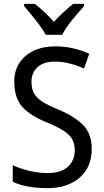

<svg xmlns="http://www.w3.org/2000/svg" viewBox="-20 -964 539 994"><path d="M455 -193Q455 -99 392.5 -44.5Q330 10 225 10Q171 10 125 1.5Q79 -7 46 -23V-109Q81 -92 129.5 -80Q178 -68 226 -68Q295 -68 331 -100.5Q367 -133 367 -185Q367 -220 353.5 -244Q340 -268 308 -288Q276 -308 221 -331Q139 -364 96.5 -410Q54 -456 54 -540Q53 -596 80 -637.5Q107 -679 155 -701.5Q203 -724 265 -724Q317 -724 362 -713Q407 -702 442 -686L415 -609Q380 -625 342 -635Q304 -645 264 -645Q205 -645 174 -616Q143 -587 143 -541Q143 -504 156 -480.5Q169 -457 199.5 -437.5Q230 -418 282 -397Q367 -361 411 -316Q455 -271 455 -193ZM217 -784Q205 -806 185.5 -832.5Q166 -859 144.5 -885Q123 -911 105 -932V-944H160Q183 -927 209 -902.5Q235 -878 259 -851Q285 -879 309 -901Q333 -923 359 -944H415V-932Q398 -913 375.5 -887Q353 -861 333 -834Q313 -807 302 -784Z"/></svg>

Font: Noto Sans Ethiopic SemCond
Style: Regular
Weight: 400
Width: 4
Designer: Monotype Design Team
Foundry: Monotype Imaging Inc.
Version: Version 2.102; ttfautohint (v1.8.4.7-5d5b)